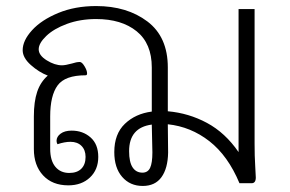

<svg xmlns="http://www.w3.org/2000/svg" viewBox="-20 -606 959 635"><path d="M826 -19Q826 0 812 0H772Q734 -91 672.5 -139Q611 -187 535 -195L536 -101Q535 -49 514 -20Q493 9 452 9Q410 9 384 -21Q358 -51 358 -103Q358 -163 393 -196.5Q428 -230 482 -237V-383Q482 -462 432 -502.5Q382 -543 298 -543Q245 -543 201.5 -527Q158 -511 133 -487Q108 -463 108 -443Q108 -423 134.5 -406.5Q161 -390 185 -390Q196 -390 218 -396Q233 -401 244 -401Q251 -401 259.5 -387Q268 -373 268 -363Q268 -357 263 -357Q195 -357 170.5 -323.5Q146 -290 146 -221V-114Q146 -75 163 -54.5Q180 -34 209 -34Q235 -34 249 -48Q263 -62 263 -87Q263 -110 249.5 -123.5Q236 -137 213 -137Q194 -137 170 -129Q167 -135 167 -140Q167 -154 180.5 -164Q194 -174 217 -174Q254 -174 279.5 -151.5Q305 -129 305 -87Q305 -45 277.5 -19Q250 7 206 7Q153 7 122.5 -26Q92 -59 92 -113V-221Q92 -270 103 -302.5Q114 -335 138 -356Q109 -367 82 -391Q55 -415 55 -440Q55 -472 86 -506Q117 -540 172.5 -563Q228 -586 298 -586Q400 -586 467.5 -535Q535 -484 535 -383V-238Q604 -232 664.5 -199.5Q725 -167 769 -103V-576H822V-131Q822 -89 824 -58Q826 -27 826 -19ZM484 -102 482 -194Q407 -184 407 -106Q407 -70 418.5 -52.5Q430 -35 451 -35Q469 -35 476.5 -51Q484 -67 484 -102Z"/></svg>

Font: Krub Light
Style: Regular
Weight: 300
Designer: Ekaluck Peanpanawate
Foundry: Cadson Demak Co.,Ltd.
Version: Version 1.000; ttfautohint (v1.6)